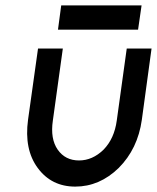

<svg xmlns="http://www.w3.org/2000/svg" viewBox="-20 -680 582 712"><path d="M195 -570H492L505 -660H207ZM121 -500 84 -236Q69 -126 120 -57Q171 12 259 12Q349 12 420 -57Q491 -128 506 -236L542 -500H450L413 -233Q404 -166 364 -125Q323 -85 273 -85Q222 -85 194 -125Q166 -165 176 -233L213 -500Z"/></svg>

Font: Unageo
Style: Medium-Italic
Weight: 500
Designer: Richard Sepsi
Foundry: Richard Sepsi
Version: Version 2.000